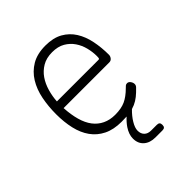

<svg xmlns="http://www.w3.org/2000/svg" viewBox="-207 -690 1015 1015"><g transform="rotate(-45 300.0 -182.5)"><path d="M420 153Q431 153 436 158Q441 163 441 174Q441 185 436 190Q431 195 420 195H368Q327 195 303 173.5Q279 152 279 115Q279 84 301 51Q316 29 338 9Q321 10 300 10Q241 10 199.5 -10.5Q158 -31 132 -67.5Q106 -104 94.5 -154Q83 -204 83 -263Q83 -321 93.5 -374.5Q104 -428 129.5 -469.5Q155 -511 196.5 -535.5Q238 -560 300 -560Q358 -560 397 -538Q436 -516 459.5 -478.5Q483 -441 493 -391.5Q503 -342 503 -288Q503 -277 495.5 -267.5Q488 -258 476 -258H134Q137 -206 148.5 -165Q160 -124 181 -96.5Q202 -69 232.5 -54.5Q263 -40 302 -40Q348 -40 378.5 -54Q409 -68 441 -100Q446 -105 451 -109.5Q456 -114 464 -114Q475 -114 482.5 -103.5Q490 -93 490 -82Q490 -77 488 -72.5Q486 -68 482 -64Q463 -44 445.5 -30Q428 -16 408 -7Q398 -3 386 1Q359 27 343 54Q326 82 326 103Q326 126 339.5 139.5Q353 153 377 153ZM134 -308H445Q450 -308 451.5 -311.5Q453 -315 453 -329Q453 -359 445 -391Q437 -423 419 -449.5Q401 -476 372 -493Q343 -510 300 -510Q257 -510 226.5 -492Q196 -474 176.5 -445.5Q157 -417 146.5 -380.5Q136 -344 134 -308Z"/></g></svg>

Font: Maple Mono Thin
Style: Regular
Weight: 250
Monospace: yes
Designer: subframe7536
Version: Version 7.000